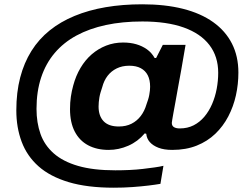

<svg xmlns="http://www.w3.org/2000/svg" viewBox="-20 -719 1172 894"><path d="M510 155Q386 155 299.5 129Q213 103 159.5 55.5Q106 8 81 -58.5Q56 -125 56 -205Q56 -289 74 -358Q92 -427 126.5 -482Q161 -537 211.5 -577.5Q262 -618 327.5 -645Q393 -672 472 -685.5Q551 -699 643 -699Q749 -699 832 -678Q915 -657 972.5 -616Q1030 -575 1060 -516Q1090 -457 1090 -381Q1090 -327 1078.5 -275Q1067 -223 1043 -177Q1019 -131 982.5 -96Q946 -61 896 -41Q846 -21 782 -21Q744 -21 718 -31Q692 -41 677.5 -57.5Q663 -74 661 -96L654 -98Q622 -60 577.5 -40.5Q533 -21 486 -21Q431 -21 390.5 -42.5Q350 -64 328 -106.5Q306 -149 306 -211Q306 -242 310 -269Q314 -296 321 -321Q333 -366 355 -403Q377 -440 407 -466Q437 -492 474 -506.5Q511 -521 553 -521Q587 -521 614.5 -513Q642 -505 664 -489.5Q686 -474 700 -449H707L738 -510H844L824 -394Q815 -347 808.5 -309Q802 -271 796.5 -242Q791 -213 787.5 -193Q784 -173 782 -161.5Q780 -150 780 -147Q780 -133 790 -127Q800 -121 817 -121Q853 -121 881.5 -135.5Q910 -150 931.5 -175.5Q953 -201 967.5 -234.5Q982 -268 989 -305.5Q996 -343 996 -380Q996 -456 955 -509.5Q914 -563 835.5 -591Q757 -619 643 -619Q550 -619 473 -602.5Q396 -586 336 -553.5Q276 -521 234.5 -472Q193 -423 171.5 -358Q150 -293 150 -212Q150 -148 168.5 -95.5Q187 -43 230 -5Q273 33 343.5 53.5Q414 74 517 74Q550 74 583 72.5Q616 71 645.5 67.5Q675 64 700 60.5Q725 57 741 53L727 137Q704 141 671 145Q638 149 597 152Q556 155 510 155ZM533 -130Q567 -130 592.5 -143Q618 -156 635.5 -179Q653 -202 662 -233Q666 -244 669.5 -255Q673 -266 675 -277Q677 -288 678 -297.5Q679 -307 679 -315Q679 -347 668 -368.5Q657 -390 635.5 -401.5Q614 -413 582 -413Q549 -413 523.5 -400.5Q498 -388 481 -366Q464 -344 456 -313Q452 -301 448.5 -289.5Q445 -278 443 -266.5Q441 -255 440 -244Q439 -233 439 -223Q439 -179 462.5 -154.5Q486 -130 533 -130Z"/></svg>

Font: Archivo SemiExpanded
Style: Bold Italic
Weight: 700
Width: 6
Italic angle: -10°
Designer: Hector Gatti
Foundry: Omnibus-Type
Version: Version 2.001